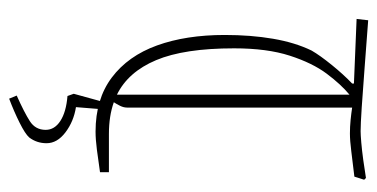

<svg xmlns="http://www.w3.org/2000/svg" viewBox="-228 -414 846 431"><g transform="rotate(90 195.5 -199.0)"><path d="M384 -593 377 -571Q343 -567 319.5 -564Q296 -561 280 -561Q265 -561 250 -562.5Q235 -564 222 -566V-61Q222 -53 218 -45Q214 -37 210 -31Q241 -20 281 -20H367V0Q340 4 316.5 7Q293 10 276 10Q203 10 154.5 -26.5Q106 -63 82.5 -128Q59 -193 59 -280Q59 -339 67.5 -388.5Q76 -438 94 -475Q105 -494 126.5 -520.5Q148 -547 168 -566V-570L23 -576L26 -602Q81 -598 132 -594Q183 -590 221.5 -587.5Q260 -585 275 -585Q283 -585 300.5 -586.5Q318 -588 340 -591Q362 -594 380 -597ZM89 -301Q89 -189 115.5 -126Q142 -63 193 -38V-560Q170 -541 146 -509Q122 -477 105.5 -426Q89 -375 89 -301ZM202 204 195 187Q233 170 252.5 157.5Q272 145 272 122Q272 102 252 89Q232 76 196 73L191 59L210 -10L226 -8L221 54Q253 59 277.5 77.5Q302 96 302 120Q302 142 289 159Q281 168 256 180.5Q231 193 202 204Z"/></g></svg>

Font: Grenze Gotisch Thin
Style: Regular
Weight: 100
Designer: Renata Polastri
Foundry: Omnibus-Type
Version: Version 1.001